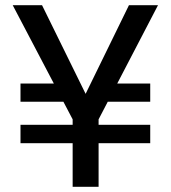

<svg xmlns="http://www.w3.org/2000/svg" viewBox="-20 -720 658 740"><path d="M59 -168V-239H559V-168ZM276 -328H59V-398H268ZM361 -328 369 -398H559V-328ZM260 0V-260L29 -700H142L318 -342H302L477 -700H589L360 -260V0Z"/></svg>

Font: DM Sans 12pt Medium
Style: Regular
Weight: 500
Version: Version 4.004;gftools[0.9.30]